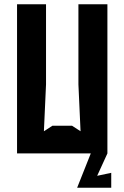

<svg xmlns="http://www.w3.org/2000/svg" viewBox="-20 -720 584 901"><path d="M60 0H406L342 161H502V91L436 105L484 0V-700H348V-324L358 -104L318 -130H226L186 -104L196 -324V-700H60Z"/></svg>

Font: Pescante Normal
Style: Regular
Weight: 400
Designer: Ariel Martín Pérez
Foundry: Tunera Type Foundry
Version: Version 1.000;FEAKit 1.0